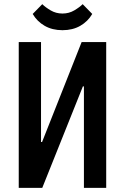

<svg xmlns="http://www.w3.org/2000/svg" viewBox="-20 -902 600 922"><path d="M70 0V-700H177V-220H182L372 -700H490V0H383V-487H378L183 0ZM280 -757Q231 -757 194.5 -778Q158 -799 137 -835L183 -882Q198 -867 223.5 -852Q249 -837 280 -837Q311 -837 336.5 -852Q362 -867 377 -882L423 -835Q402 -799 365.5 -778Q329 -757 280 -757Z"/></svg>

Font: Cuprum SemiBold
Style: Regular
Weight: 600
Designer: Jovanny Lemonad
Foundry: Jovanny Lemonad
Version: Version 3.000